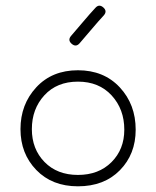

<svg xmlns="http://www.w3.org/2000/svg" viewBox="-20 -645 550 675"><path d="M254 10Q163 10 107.5 -47.5Q52 -105 52 -191Q52 -278 107.5 -338Q163 -398 254 -398Q345 -398 401 -338Q457 -278 457 -189Q457 -103 401.5 -46.5Q346 10 254 10ZM417 -189Q417 -261 372.5 -309.5Q328 -358 254 -358Q180 -358 136 -310Q92 -262 92 -191Q92 -121 136.5 -75.5Q181 -30 254 -30Q327 -30 372 -75Q417 -120 417 -189ZM230 -519Q238 -528 268 -563.5Q298 -599 315 -617Q328 -632 343 -619Q358 -606 345 -591Q328 -573 298 -537.5Q268 -502 260 -493Q247 -478 232 -491Q217 -504 230 -519Z"/></svg>

Font: Hoogli Light
Style: Regular
Weight: 300
Designer: Anand Singh Naorem
Foundry: Brand New Type
Version: Version 1.00 b007